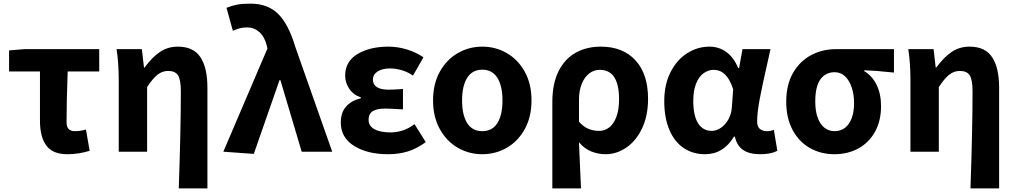

<svg xmlns="http://www.w3.org/2000/svg" viewBox="-20 -832 5571 1053"><path d="M199.2 -170.2V-440.2H29.8V-555.6L112.8 -562.4H524.2V-440.2H351.2Q345 -269.4 345 -164.2Q345 -136.2 356.4 -124.4Q367.8 -112.6 389.4 -112.6Q419.8 -112.6 451.4 -121.4L471.8 -4.8Q410.2 13.8 349.4 13.8Q268.8 13.8 234 -33.8Q199.2 -81.4 199.2 -170.2Z M971.8 -330.6Q971.8 -394.2 956.4 -418.6Q941 -443 902 -443Q870.4 -443 844 -422.4Q817.6 -401.8 786.8 -354.4V0H631.2V-392.6Q631.2 -485.8 619.4 -562.4H758L769.8 -461.6H772.8Q814.2 -518 857.2 -547.1Q900.2 -576.2 955.6 -576.2Q1040.8 -576.2 1079.2 -518.3Q1117.6 -460.4 1117.6 -350V201.4H960.4Q971.8 -120.8 971.8 -330.6Z M1446.8 -566.2 1442.8 -583.2Q1430.6 -631.2 1402 -656.4Q1373.4 -681.6 1335.8 -681.6Q1312 -681.6 1295 -677Q1278 -672.4 1257.2 -662.8L1222.2 -789.2Q1252.2 -801.2 1280.6 -806.6Q1309 -812 1354 -812Q1448.2 -812 1505.1 -756.1Q1562 -700.2 1599.6 -574.8L1802 0H1634.6L1517.8 -392.6H1513L1372 12L1204.8 0Z M1849 -159.6Q1849 -214.6 1877.8 -247.4Q1906.6 -280.2 1959 -293V-298Q1918 -311.4 1895.5 -345.2Q1873 -379 1873 -416.8Q1873 -495.2 1940.8 -535.7Q2008.6 -576.2 2110.4 -576.2Q2160.6 -576.2 2210.5 -561.1Q2260.4 -546 2302.4 -517.8L2245 -417.4Q2216.6 -437 2184.1 -446.8Q2151.6 -456.6 2118.4 -456.6Q2076.8 -456.6 2051 -440.1Q2025.2 -423.6 2025.2 -395.4Q2025.2 -368.2 2046.9 -354.2Q2068.6 -340.2 2112.4 -340.2Q2140.6 -340.2 2190 -344V-232Q2115.2 -236.6 2094.8 -236.6Q2046.4 -236.6 2023.9 -222Q2001.4 -207.4 2001.4 -175Q2001.4 -141.6 2033.1 -123.7Q2064.8 -105.8 2123.4 -105.8Q2154.8 -105.8 2188.5 -116.5Q2222.2 -127.2 2253.2 -151.4L2315.2 -52.6Q2264.2 -15.6 2215 -0.9Q2165.8 13.8 2107.8 13.8Q1995.2 13.8 1922.1 -31.7Q1849 -77.2 1849 -159.6Z M2355 -281.4Q2355 -371.8 2392.1 -438.6Q2429.2 -505.4 2490.8 -540.8Q2552.4 -576.2 2625 -576.2Q2697.8 -576.2 2759.4 -540.8Q2821 -505.4 2858 -438.6Q2895 -371.8 2895 -281.4Q2895 -191.2 2858 -124.1Q2821 -57 2759.4 -21.6Q2697.8 13.8 2625 13.8Q2552.4 13.8 2490.8 -21.6Q2429.2 -57 2392.1 -124.1Q2355 -191.2 2355 -281.4ZM2735.8 -281.4Q2735.8 -360.2 2707.9 -405Q2680 -449.8 2625 -449.8Q2570 -449.8 2542.1 -405Q2514.2 -360.2 2514.2 -281.4Q2514.2 -201.6 2542.1 -157.1Q2570 -112.6 2625 -112.6Q2680 -112.6 2707.9 -157.1Q2735.8 -201.6 2735.8 -281.4Z M3275 -576.2Q3396.6 -576.2 3465.4 -500.9Q3534.2 -425.6 3534.2 -290.4Q3534.2 -197.6 3501.6 -128.5Q3469 -59.4 3415.3 -22.8Q3361.6 13.8 3301.4 13.8Q3260.2 13.8 3222.2 -1.6Q3184.2 -17 3155.2 -52.2Q3161.2 74.6 3166.4 201.4H3009.2V-272Q3009.2 -373.2 3043.3 -441.4Q3077.4 -509.6 3137.4 -542.9Q3197.4 -576.2 3275 -576.2ZM3375.2 -287.8Q3375.2 -367.8 3348.9 -408.4Q3322.6 -449 3268.8 -449Q3236.8 -449 3211 -428.9Q3185.2 -408.8 3170.3 -371.6Q3155.4 -334.4 3155.4 -284V-164.4Q3181.6 -135.6 3208.3 -124.9Q3235 -114.2 3266.4 -114.2Q3296.8 -114.2 3321.3 -133.2Q3345.8 -152.2 3360.5 -191.2Q3375.2 -230.2 3375.2 -287.8Z M3623 -277.6Q3623 -368.4 3657.4 -436.1Q3691.8 -503.8 3748.5 -540Q3805.2 -576.2 3871.4 -576.2Q3922 -576.2 3962.6 -547.5Q4003.2 -518.8 4028.8 -458.4H4033.4L4052 -562.4H4205.6L4191.8 -500Q4162.8 -374 4147.6 -294.5Q4132.4 -215 4132.4 -165.6Q4132.4 -138 4147 -125.3Q4161.6 -112.6 4187 -112.6Q4206.2 -112.6 4224.2 -119.8L4243.2 -4.8Q4208 13.8 4149.6 13.8Q4090.8 13.8 4056.3 -9Q4021.8 -31.8 4010.2 -83H4005.4Q3947.6 13.8 3846.8 13.8Q3779.6 13.8 3728.8 -20.7Q3678 -55.2 3650.5 -121.4Q3623 -187.6 3623 -277.6ZM3993.8 -243.8 4001 -342.4Q3983.2 -397.6 3956.5 -423.3Q3929.8 -449 3894 -449Q3864.8 -449 3839 -430.6Q3813.2 -412.2 3797.7 -373.9Q3782.2 -335.6 3782.2 -279.2Q3782.2 -197 3808.7 -155.6Q3835.2 -114.2 3883.4 -114.2Q3909.6 -114.2 3934.5 -131.6Q3959.4 -149 3975.5 -178.7Q3991.6 -208.4 3993.8 -243.8Z M4292 -274.6Q4292 -368 4329.7 -432.8Q4367.4 -497.6 4429.1 -530Q4490.8 -562.4 4563 -562.4H4882.8V-434L4863.8 -435.8Q4780.8 -445 4719.8 -446.6V-441.8Q4763.4 -416.4 4787.7 -366.5Q4812 -316.6 4812 -250.2Q4812 -169.6 4779.1 -109.9Q4746.2 -50.2 4688.2 -18.2Q4630.2 13.8 4555.8 13.8Q4482.2 13.8 4422.3 -19.9Q4362.4 -53.6 4327.2 -118.8Q4292 -184 4292 -274.6ZM4664 -266.2Q4664 -313.4 4651.3 -351.9Q4638.6 -390.4 4614.8 -413.2Q4591 -436 4557.8 -436Q4507.6 -436 4479.4 -396.7Q4451.2 -357.4 4451.2 -274.6Q4451.2 -224 4464.3 -187.3Q4477.4 -150.6 4501.5 -131.6Q4525.6 -112.6 4557.4 -112.6Q4590 -112.6 4613.9 -130.7Q4637.8 -148.8 4650.9 -183.4Q4664 -218 4664 -266.2Z M5313.8 -330.6Q5313.8 -394.2 5298.4 -418.6Q5283 -443 5244 -443Q5212.4 -443 5186 -422.4Q5159.6 -401.8 5128.8 -354.4V0H4973.2V-392.6Q4973.2 -485.8 4961.4 -562.4H5100L5111.8 -461.6H5114.8Q5156.2 -518 5199.2 -547.1Q5242.2 -576.2 5297.6 -576.2Q5382.8 -576.2 5421.2 -518.3Q5459.6 -460.4 5459.6 -350V201.4H5302.4Q5313.8 -120.8 5313.8 -330.6Z"/></svg>

Font: 寒蝉端黑体 Light
Style: Regular
Weight: 300
Designer: ChillDuanSans {Warren2060}; 
Source Han Sans {Ryoko NISHIZUKA 西塚涼子 (kana, bopomofo & ideographs); Paul D. Hunt (Latin, G
Foundry: ChillType&Adobe
Version: Version 1.300;Glyphs 3.3 (3306)